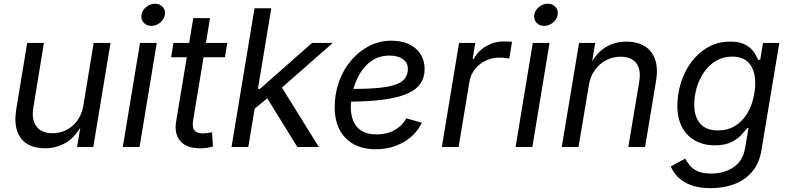

<svg xmlns="http://www.w3.org/2000/svg" viewBox="-20 -771 4139 1007"><path d="M216.3 6.8Q161.6 6.8 123.8 -15.6Q85.9 -38.1 70.1 -84Q54.2 -129.9 65.4 -199.2L122.6 -545.9H210.4L154.8 -206.5Q144.5 -144 171.1 -108.2Q197.8 -72.3 255.4 -72.3Q293.9 -72.3 327.9 -89.1Q361.8 -106 385.7 -138.7Q409.7 -171.4 417.5 -218.8L471.2 -545.9H559.6L469.2 0H384.3L406.2 -132.3H418Q380.4 -55.7 328.6 -24.4Q276.9 6.8 216.3 6.8Z M624 0 714.4 -545.9H802.2L711.9 0ZM773.4 -635.3Q748.5 -635.3 733.4 -652.3Q718.3 -669.4 722.2 -693.4Q726.1 -717.8 747.1 -734.6Q768.1 -751.5 793 -751.5Q818.4 -751.5 833.5 -734.6Q848.6 -717.8 844.7 -693.4Q840.8 -669.4 819.8 -652.3Q798.8 -635.3 773.4 -635.3Z M1171.9 -545.9 1159.7 -470.7H877.4L889.6 -545.9ZM993.7 -675.8H1081.5L993.2 -141.6Q986.8 -104 999.5 -87.6Q1012.2 -71.3 1045.9 -71.3Q1054.2 -71.3 1067.4 -73.2Q1080.6 -75.2 1091.8 -77.1L1097.2 -2.9Q1084 1.5 1066.4 4.2Q1048.8 6.8 1030.8 6.8Q959 6.8 926 -30.8Q893.1 -68.4 903.8 -134.8Z M1309.6 -196.3 1327.6 -305.2H1343.8L1616.7 -545.9H1725.6L1430.2 -286.6H1420.4ZM1194.3 0 1314.9 -727.5H1402.8L1282.2 0ZM1539.6 0 1374.5 -267.1 1447.8 -329.1 1652.3 0Z M1950.7 11.7Q1883.3 11.7 1835.2 -14.6Q1787.1 -41 1761.2 -90.3Q1735.4 -139.6 1735.4 -208.5Q1735.4 -280.3 1758.3 -343.5Q1781.2 -406.7 1822.3 -454.8Q1863.3 -502.9 1917.2 -530.3Q1971.2 -557.6 2033.2 -557.6Q2085.9 -557.6 2125 -539.3Q2164.1 -521 2185.5 -487.5Q2207 -454.1 2207 -408.7Q2207 -362.8 2183.3 -330.3Q2159.7 -297.9 2109.9 -277.3Q2060.1 -256.8 1982.2 -247.3Q1904.3 -237.8 1796.4 -237.8L1808.1 -304.2Q1897.5 -304.2 1957.5 -309.3Q2017.6 -314.5 2053 -326.7Q2088.4 -338.9 2103.8 -359.4Q2119.1 -379.9 2119.1 -410.6Q2119.1 -441.9 2093 -460.7Q2066.9 -479.5 2024.4 -479.5Q1969.2 -479.5 1930.4 -452.9Q1891.6 -426.3 1867.2 -384.5Q1842.8 -342.8 1831.3 -296.1Q1819.8 -249.5 1819.8 -209Q1819.8 -168.9 1833 -136.5Q1846.2 -104 1876.2 -85Q1906.2 -65.9 1956.1 -65.9Q2008.3 -65.9 2049.1 -88.6Q2089.8 -111.3 2110.8 -150.4L2192.4 -127.4Q2162.1 -63 2096.9 -25.6Q2031.7 11.7 1950.7 11.7Z M2297.4 0 2387.7 -545.9H2472.7L2459 -461.9H2464.8Q2486.3 -503.4 2529.5 -528.6Q2572.8 -553.7 2621.6 -553.7Q2631.3 -553.7 2644.5 -553.2Q2657.7 -552.7 2665.5 -552.2L2650.9 -463.9Q2645 -464.8 2630.1 -466.8Q2615.2 -468.8 2599.1 -468.8Q2560.1 -468.8 2526.4 -452.4Q2492.7 -436 2470.5 -407.5Q2448.2 -378.9 2441.9 -341.8L2385.3 0Z M2684.1 0 2774.4 -545.9H2862.3L2772 0ZM2833.5 -635.3Q2808.6 -635.3 2793.5 -652.3Q2778.3 -669.4 2782.2 -693.4Q2786.1 -717.8 2807.1 -734.6Q2828.1 -751.5 2853 -751.5Q2878.4 -751.5 2893.6 -734.6Q2908.7 -717.8 2904.8 -693.4Q2900.9 -669.4 2879.9 -652.3Q2858.9 -635.3 2833.5 -635.3Z M3068.4 -324.2 3014.2 0H2926.3L3017.1 -545.9H3101.6L3080.1 -413.6L3067.4 -416.5Q3104 -490.7 3153.8 -521.7Q3203.6 -552.7 3264.6 -552.7Q3321.3 -552.7 3360.4 -529.3Q3399.4 -505.9 3415.8 -459.5Q3432.1 -413.1 3420.4 -343.8L3363.3 0H3275.4L3332.5 -342.3Q3343.3 -406.2 3316.9 -439.9Q3290.5 -473.6 3235.4 -473.6Q3195.3 -473.6 3160.2 -455.8Q3125 -438 3100.6 -404.5Q3076.2 -371.1 3068.4 -324.2Z M3708.5 215.8Q3645.5 215.8 3603 199.5Q3560.5 183.1 3535.2 157Q3509.8 130.9 3498 102.1L3573.7 61Q3582 75.7 3595.7 94Q3609.4 112.3 3636.2 125.7Q3663.1 139.2 3710.4 139.2Q3777.8 139.2 3827.1 106.2Q3876.5 73.2 3887.7 6.3L3905.8 -100.1L3897.9 -98.1Q3885.7 -82 3865.7 -61Q3845.7 -40 3813 -24.4Q3780.3 -8.8 3729 -8.8Q3670.9 -8.8 3626.7 -33Q3582.5 -57.1 3557.6 -103.5Q3532.7 -149.9 3532.7 -216.3Q3532.7 -278.8 3551.8 -338.6Q3570.8 -398.4 3606.9 -446.8Q3643.1 -495.1 3694.3 -523.9Q3745.6 -552.7 3810.1 -552.7Q3850.6 -552.7 3877 -542Q3903.3 -531.2 3919.2 -515.1Q3935.1 -499 3943.6 -482.9Q3952.1 -466.8 3957 -456.1L3967.3 -458.5L3981.9 -545.9H4067.4L3973.6 17.1Q3961.9 87.4 3923.8 131.1Q3885.7 174.8 3829.8 195.3Q3773.9 215.8 3708.5 215.8ZM3745.1 -86.9Q3795.4 -86.9 3832.3 -108.9Q3869.1 -130.9 3893.3 -167.2Q3917.5 -203.6 3929.2 -247.8Q3940.9 -292 3940.9 -336.9Q3940.9 -399.4 3911.1 -436.8Q3881.3 -474.1 3820.3 -474.1Q3772.9 -474.1 3735.8 -452.1Q3698.7 -430.2 3673.1 -393.3Q3647.5 -356.4 3634.3 -311.5Q3621.1 -266.6 3621.1 -221.2Q3621.1 -160.2 3651.9 -123.5Q3682.6 -86.9 3745.1 -86.9Z"/></svg>

Font: Inter
Style: Italic
Weight: 400
Italic angle: -9.3988°
Designer: Rasmus Andersson
Foundry: rsms
Version: Version 4.001;git-66647c0bb